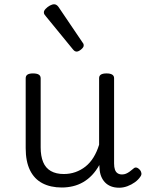

<svg xmlns="http://www.w3.org/2000/svg" viewBox="-20 -858 685 897"><path d="M269 18Q216 18 178 -2Q140 -22 120 -63Q100 -104 100 -166V-492Q100 -504 108.5 -509.5Q117 -515 134 -515Q152 -515 161 -509.5Q170 -504 170 -492V-169Q170 -129 181.5 -101Q193 -73 217.5 -59Q242 -45 278 -45Q307 -45 332.5 -54Q358 -63 379.5 -80Q401 -97 417 -123Q433 -149 443 -182V-493Q443 -504 451.5 -509.5Q460 -515 478 -515Q495 -515 504 -509.5Q513 -504 513 -493V-94Q513 -77 517 -65.5Q521 -54 529.5 -48.5Q538 -43 550 -43Q560 -43 568.5 -46.5Q577 -50 586 -56.5Q595 -63 603 -70Q610 -77 618 -75Q626 -73 634 -64Q639 -58 640.5 -49.5Q642 -41 636 -33Q626 -18 610 -6.5Q594 5 575 12Q556 19 537 19Q515 19 498.5 12.5Q482 6 470.5 -6Q459 -18 452.5 -34.5Q446 -51 445 -72L444 -87Q429 -60 410 -40Q391 -20 368.5 -7Q346 6 320.5 12Q295 18 269 18ZM338 -617Q334 -617 330 -619Q326 -621 321 -627L195 -781Q189 -788 187 -791.5Q185 -795 185 -801Q185 -808 193.5 -817Q202 -826 213 -832Q224 -838 233 -838Q244 -838 253 -826L366 -659Q370 -654 370.5 -651Q371 -648 371 -645Q371 -637 359 -627Q347 -617 338 -617Z"/></svg>

Font: Playwrite US Modern Light
Style: Regular
Weight: 300
Designer: Veronika Burian, José Scaglione
Foundry: TypeTogether
Version: Version 1.003